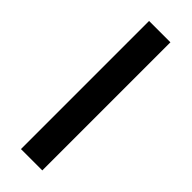

<svg xmlns="http://www.w3.org/2000/svg" viewBox="-176 -764 515 515"><g transform="rotate(45 81.0 -507.0)"><path d="M40 -750H121V-264H40Z"/></g></svg>

Font: Transit CAT
Style: Regular
Weight: 400
Designer: Peter Wiegel
Foundry: Peter Wiegel
Version: 1.000